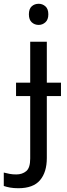

<svg xmlns="http://www.w3.org/2000/svg" viewBox="-75 -757 353 1017"><path d="M78 -681Q78 -710 93 -723.5Q108 -737 130 -737Q150 -737 165.5 -723.5Q181 -710 181 -681Q181 -653 165.5 -639Q150 -625 130 -625Q108 -625 93 -639Q78 -653 78 -681ZM22 240Q-3 240 -22 236.5Q-41 233 -55 228V157Q-40 161 -24 164Q-8 167 11 167Q43 167 64 149.5Q85 132 85 83V-248H10V-319H85V-536H173V-319H248V-248H173V80Q173 155 137 197.5Q101 240 22 240Z"/></svg>

Font: Noto IKEA Latin
Style: Regular
Weight: 400
Designer: Monotype Design Team
Foundry: Monotype Imaging Inc.
Version: Version 1.0